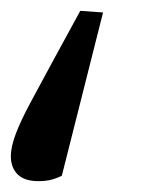

<svg xmlns="http://www.w3.org/2000/svg" viewBox="-26 -193 297 354"><path d="M164 -170 88 131Q78 136 68 138.5Q58 141 45 141Q19 141 6.5 128.5Q-6 116 -6 95Q-6 78 3 54Q12 30 30 -3.5Q48 -37 74 -85L122 -173Z"/></svg>

Font: Source Serif 4 Medium
Style: Italic
Weight: 500
Italic angle: -12°
Designer: Frank Grießhammer
Foundry: Adobe Systems Incorporated
Version: Version 4.004;hotconv 1.0.116;makeotfexe 2.5.65601